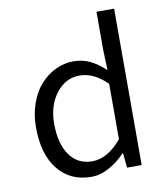

<svg xmlns="http://www.w3.org/2000/svg" viewBox="-83 -797 766 879"><g transform="rotate(-10 300.0 -357.0)"><path d="M271 13.2Q174.3 13.2 117.2 -57.4Q60.1 -127.9 60.1 -253.9Q60.1 -314 78.4 -365Q96.7 -416 127.2 -450Q157.7 -483.9 197.5 -502.9Q237.3 -522 280.8 -522Q322.8 -522 357.4 -505.4Q392.1 -488.8 428.2 -455.1L424.8 -550.8V-727.1H506.8V0H439L432.1 -67.9H429.2Q396.5 -32.7 355 -9.8Q313.5 13.2 271 13.2ZM288.1 -56.2Q359.4 -56.2 424.8 -134.8V-392.1Q363.8 -453.1 296.9 -453.1Q232.9 -453.1 189 -397.2Q145 -341.3 145 -254.9Q145 -162.1 182.9 -109.1Q220.7 -56.2 288.1 -56.2Z"/></g></svg>

Font: Office Code Pro D
Style: Regular
Weight: 400
Designer: Nathan Rutzky & Paul D. Hunt
Foundry: Adobe Systems Incorporated
Version: Version 1.004;PS 001.004;hotconv 1.0.70;makeotf.lib2.5.58329